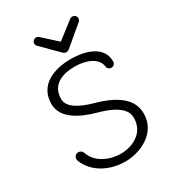

<svg xmlns="http://www.w3.org/2000/svg" viewBox="-211 -1010 1019 1127"><g transform="rotate(-30 299.0 -446.5)"><path d="M304 -737C310 -732 317 -729 324 -729C330 -729 337 -731 343 -736L474 -846C481 -851 484 -859 484 -867C484 -882 472 -893 458 -893C452 -893 446 -892 441 -888L326 -799L230 -886C225 -891 218 -893 211 -893C197 -893 185 -881 185 -867C185 -859 188 -852 194 -847ZM318 -388C213 -417 159 -456 159 -506C159 -602 237 -632 324 -632C396 -632 473 -604 480 -542C481 -529 493 -518 507 -518C522.4 -518 534.1 -530 534.1 -546C534.1 -661.7 396.5 -682 327 -682C213 -682 95 -640 95 -509C95 -409 208 -357 305 -331C463 -288 474 -228 474 -198C474 -93 378 -53 303 -53C232 -53 146 -87 120 -163C115 -177 105 -186 90 -186C73 -186 60 -173 60 -157C60 -152 62 -144 64 -140C97 -57 191 0 304 0C407 0 537 -60 537 -191C537 -283 465 -347 318 -388Z"/></g></svg>

Font: Comic Neue
Style: Normal
Weight: 400
Designer: Craig Rozynski
Foundry: Craig Rozynski
Version: Version 2.003